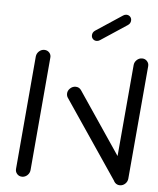

<svg xmlns="http://www.w3.org/2000/svg" viewBox="-51 -733 637 776"><g transform="rotate(5 268.0 -344.5)"><path d="M67.4 0Q55.2 0 47.2 -8.7Q39.3 -17.4 40.4 -29.6L80.4 -489.3Q81.9 -501.5 91.1 -510Q100.4 -518.5 112.6 -518.5Q124.8 -518.5 132.8 -509.8Q140.7 -501.1 139.3 -489.3L99.3 -29.6Q98.1 -17.4 88.9 -8.7Q79.6 0 67.4 0ZM219.3 -350Q219.3 -362.2 229.1 -371.7Q238.9 -381.1 251.5 -381.1Q265.6 -381.1 273.7 -370L492.6 -45.9L443.7 -9.3L224.4 -333.3Q219.3 -340.4 219.3 -350ZM464.1 0Q451.9 0 443.9 -8.7Q435.9 -17.4 437 -29.6L477.4 -489.3Q478.5 -501.1 487.8 -509.8Q497 -518.5 509.3 -518.5Q521.5 -518.5 529.4 -509.8Q537.4 -501.1 536.3 -489.3L495.9 -29.6Q494.8 -17.4 485.6 -8.7Q476.3 0 464.1 0ZM319.6 -573Q310.7 -573 304.8 -578.9Q298.9 -584.8 298.9 -593.3Q298.9 -606.3 310 -613.7L417.8 -684.8Q423.7 -688.9 430.7 -688.9Q439.6 -688.9 445.6 -683Q451.5 -677 451.5 -668.5Q451.5 -655.6 440.4 -648.1L332.6 -577Q326.7 -573 319.6 -573Z"/></g></svg>

Font: 26F Galaxy Sans Medium
Style: Italic
Weight: 500
Italic angle: -5°
Designer: C₂₉H₂₅N₃O₅
Version: Version 1.200